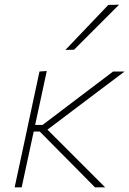

<svg xmlns="http://www.w3.org/2000/svg" viewBox="-20 -799 552 819"><path d="M42.5 0Q54.5 -56.5 65.8 -108.5Q77 -160.5 90 -221L100.5 -270.5Q113.5 -331.5 125 -384.8Q136.5 -438 148.5 -494L179.5 -496Q167.5 -440 155.8 -386Q144 -332 131 -271L130 -266H161.5L267 -346Q316 -383 365 -420.2Q414 -457.5 462.5 -494H511.5Q455 -451.5 398.2 -408.8Q341.5 -366 284.5 -323L182.5 -246L428.5 0H385Q348.5 -37 312.5 -73.5Q276.5 -110 239.5 -147L149.5 -238H124L120 -220.5Q107 -160 95.8 -108.2Q84.5 -56.5 72.5 0ZM259 -586Q306 -635.5 351.2 -682.8Q396.5 -730 442 -778L488 -779Q439.5 -730.5 391.8 -682.8Q344 -635 296 -587Z"/></svg>

Font: Commissioner Thin
Style: Italic
Weight: 100
Italic angle: -12°
Designer: Kostas Bartsokas
Foundry: Kostas Bartsokas
Version: Version 1.000; ttfautohint (v1.8.3)